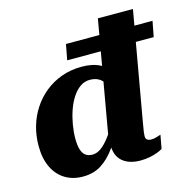

<svg xmlns="http://www.w3.org/2000/svg" viewBox="-109 -843 962 964"><g transform="rotate(-15 372.5 -361.0)"><path d="M533.2 -373.2Q524.4 -410.8 501.3 -444.7Q478.2 -478.6 438.9 -500.1Q399.6 -521.6 341.6 -521.6Q284.6 -521.6 236.5 -504.3Q188.4 -487 150.1 -456.2Q111.8 -425.4 84.7 -384.1Q57.6 -342.8 43.6 -294.3Q29.6 -245.8 29.6 -193.4Q29.6 -127.6 51.8 -81.4Q74 -35.2 113.9 -11Q153.8 13.2 206.4 13.2Q261.2 13.2 301.5 -12.3Q341.8 -37.8 375.3 -84.4Q408.8 -131 442.8 -194.4L419.6 -220.4Q394.4 -175 371.1 -144.1Q347.8 -113.2 325.7 -97.1Q303.6 -81 280.4 -81Q259.6 -81 245.4 -91.1Q231.2 -101.2 224.2 -123.2Q217.2 -145.2 217.2 -181Q217.2 -214.8 223.4 -251.6Q229.6 -288.4 241.4 -323.2Q253.2 -358 271.1 -386.1Q289 -414.2 312.1 -430.8Q335.2 -447.4 363.2 -447.4Q390.6 -447.4 409.7 -436.2Q428.8 -425 440.1 -404.8Q451.4 -384.6 453.4 -357.4ZM295 -652.2 279.6 -571.4H729.4L744.8 -652.2ZM483 -735 373.8 -112.4 383 -135Q381 -126 380.2 -119Q379.4 -112 379.4 -104.6Q379.4 -47.2 413.4 -18.6Q447.4 10 506 10Q532 10 554.7 5.4Q577.4 0.8 594.8 -5.9Q612.2 -12.6 622.2 -19L635.2 -89.6Q630.2 -88.4 615.7 -83.3Q601.2 -78.2 585.4 -78.2Q571.2 -78.2 563.8 -84.1Q556.4 -90 556.4 -102.8Q556.4 -111.4 558.2 -124.3Q560 -137.2 563.1 -154.5Q566.2 -171.8 569.8 -193.4L665.2 -735Z"/></g></svg>

Font: Roboto Serif 20pt
Style: Italic
Weight: 400
Italic angle: -10°
Designer: Greg Gazdowicz
Foundry: Commercial Type
Version: Version 1.008